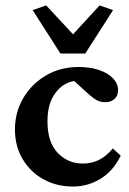

<svg xmlns="http://www.w3.org/2000/svg" viewBox="-20 -681 478 709"><path d="M249 7.8Q189.5 7.8 141.1 -18.6Q92.8 -44.9 64 -92.8Q35.2 -140.6 35.2 -203.1Q35.2 -265.6 65.4 -317.9Q95.7 -370.1 148.9 -401.9Q202.1 -433.6 270.5 -433.6Q313.5 -433.6 346.2 -422.4Q378.9 -411.1 397.5 -391.6Q416 -372.1 416 -348.6Q416 -327.1 402.8 -315.4Q389.6 -303.7 369.1 -303.7Q351.6 -303.7 338.4 -310.5Q325.2 -317.4 307.6 -333L243.2 -391.6L288.1 -380.9Q255.9 -387.7 225.1 -372.6Q194.3 -357.4 174.8 -322.3Q155.3 -287.1 155.3 -232.4Q155.3 -156.2 192.9 -116.7Q230.5 -77.1 286.1 -77.1Q317.4 -77.1 344.2 -89.8Q371.1 -102.5 396.5 -132.8L425.8 -106.4Q398.4 -49.8 351.6 -21Q304.7 7.8 249 7.8ZM397.5 -643.6 294.9 -483.4H203.1L100.6 -643.6L150.4 -661.1L281.2 -520.5H218.8L347.7 -661.1Z"/></svg>

Font: Crimson Pro SemiBold
Style: Regular
Weight: 600
Designer: Jacques Le Bailly
Foundry: Baron von Fonthausen
Version: Version 1.003